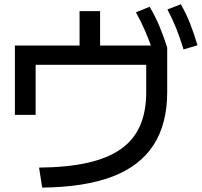

<svg xmlns="http://www.w3.org/2000/svg" viewBox="-20 -854 920 874"><path d="M157.8 -91.1Q285.6 -92.2 377.8 -112.8Q470 -133.3 529.4 -175Q588.9 -216.7 617.2 -281.1Q645.6 -345.6 645.6 -434.4V-558.9H142.2V-331.1H47.8V-646.7H342.2V-803.3H435.6V-646.7H737.8L741.1 -637.8V-434.4Q741.1 -290 678.9 -193.9Q616.7 -97.8 491.1 -50Q365.6 -2.2 172.2 0ZM677.8 -616.7Q658.9 -671.1 640.6 -713.3Q622.2 -755.6 598.9 -797.8L661.1 -823.3Q686.7 -780 705.6 -735Q724.4 -690 741.1 -637.8ZM815.6 -628.9Q798.9 -683.3 781.7 -726.1Q764.4 -768.9 742.2 -811.1L803.3 -834.4Q827.8 -791.1 845.6 -746.1Q863.3 -701.1 878.9 -647.8Z"/></svg>

Font: Paperlogy 5 Medium
Style: Regular
Weight: 500
Designer: redesigned by Lee Juim, glyphs from Gmarket Sans & Montserrat
Foundry: PT&
Version: Version 1.001